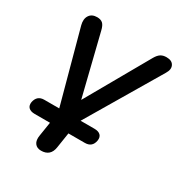

<svg xmlns="http://www.w3.org/2000/svg" viewBox="-162 -610 856 911"><g transform="rotate(30 266.0 -154.0)"><path d="M193 187Q170 187 158.5 171.5Q147 156 152 127L164 51H80Q58 51 47 40.5Q36 30 39 10Q47 -30 86 -30H168L61 -424Q53 -455 66 -475Q79 -495 108 -495Q128 -495 139 -485Q150 -475 156 -449L238 -117L433 -460Q444 -479 456.5 -487Q469 -495 488 -495Q518 -495 528 -475.5Q538 -456 522 -430L285 -30H361Q383 -30 394 -19.5Q405 -9 402 11Q395 51 355 51H265L252 135Q244 187 193 187Z"/></g></svg>

Font: Nunito SemiBold
Style: Italic
Weight: 600
Italic angle: -9°
Designer: Vernon Adams
Foundry: Vernon Adams
Version: Version 3.601; ttfautohint (v1.8.2.53-6de2)